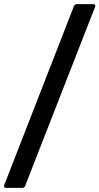

<svg xmlns="http://www.w3.org/2000/svg" viewBox="-40 -742 484 934"><path d="M-19 157C-25 173 -11 172 -9 172H69C74 172 80 169 82 163L422 -707C428 -723 414 -722 412 -722H334C329 -722 322 -719 320 -713Z"/></svg>

Font: Falling Sky
Style: BdObl
Weight: 700
Designer: Paul D. Hunt
Foundry: Adobe Systems Incorporated
Version: Version 1.02